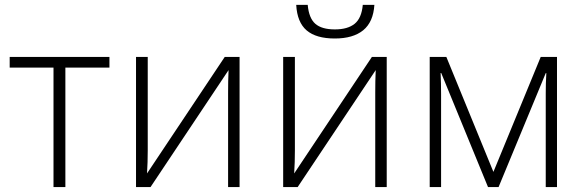

<svg xmlns="http://www.w3.org/2000/svg" viewBox="-20 -763 2361 783"><path d="M426.3 -487.3H246.6V0H198.2V-487.3H19.5V-530.8H426.3Z M582.5 -530.8V-149.4Q582.5 -127 581.8 -102.3Q581.1 -77.6 579.6 -55.7L896.5 -530.8H957V0H910.2V-384.8Q910.2 -406.7 910.6 -431.4Q911.1 -456.1 912.1 -477.1L593.8 0H534.7V-530.8Z M1182.6 -530.8V-149.4Q1182.6 -127 1181.9 -102.3Q1181.2 -77.6 1179.7 -55.7L1496.6 -530.8H1557.1V0H1510.3V-384.8Q1510.3 -406.7 1510.7 -431.4Q1511.2 -456.1 1512.2 -477.1L1193.8 0H1134.8V-530.8ZM1506.8 -743.2Q1502.4 -673.3 1461.2 -639.6Q1419.9 -606 1345.2 -606Q1269.5 -606 1230.7 -638.9Q1191.9 -671.9 1188 -743.2H1234.9Q1239.7 -689 1265.9 -666Q1292 -643.1 1345.7 -643.1Q1397.9 -643.1 1426.3 -666Q1454.6 -689 1459.5 -743.2Z M2251.5 -530.8V0H2205.6V-381.8Q2205.6 -402.8 2206.1 -422.6Q2206.5 -442.4 2208 -464.8H2205.6L2013.2 0H1970.2L1779.3 -465.3H1776.9Q1777.8 -442.9 1778.3 -422.9Q1778.8 -402.8 1778.8 -378.9V0H1732.4V-530.8H1800.3L1992.2 -62L2185.1 -530.8Z"/></svg>

Font: Open Sans Light
Style: Regular
Weight: 300
Designer: Monotype Design Team
Foundry: Monotype Imaging Inc.
Version: Version 3.000; ttfautohint (v1.8.4)